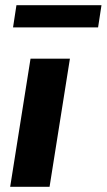

<svg xmlns="http://www.w3.org/2000/svg" viewBox="-20 -716 409 736"><path d="M19 0 97 -491H248L170 0ZM30 -611 43 -696H369L356 -611Z"/></svg>

Font: Nunito Sans 12pt ExtraBold
Style: Italic
Weight: 800
Italic angle: -9°
Designer: Vernon Adams
Foundry: Vernon Adams
Version: Version 3.101;gftools[0.9.27]